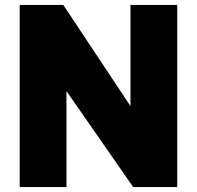

<svg xmlns="http://www.w3.org/2000/svg" viewBox="-20 -760 800 780"><path d="M60 0V-740H237L510 -329V-740H700V0H521L250 -390V0Z"/></svg>

Font: Be Vietnam Pro Black
Style: Regular
Weight: 900
Designer: Lam Bao, Tony Le, Vietanh Nguyen
Foundry: Yellow Type Foundry
Version: Version 1.002; ttfautohint (v1.8.3)